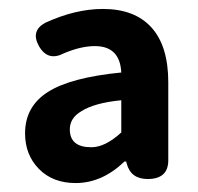

<svg xmlns="http://www.w3.org/2000/svg" viewBox="-20 -832 443 429"><path d="M149 -423Q98 -423 67 -454.5Q36 -486 36 -534Q36 -594 87 -626.5Q138 -659 251 -670Q248 -729 192 -729Q161 -729 123 -713Q87 -694 67 -729Q48 -763 81 -781Q148 -812 210 -812Q281 -812 318.5 -770.5Q356 -729 356 -648V-540V-474Q356 -432 310 -432Q272 -432 263 -467L262 -471H258Q208 -423 149 -423ZM184 -503Q215 -503 251 -536V-608Q190 -602 161 -583Q136 -568 136 -543Q136 -503 184 -503Z"/></svg>

Font: GenSenRounded TW B
Style: Regular
Weight: 700
Version: Version 1.501;PS 1;hotconv 16.6.51;makeotf.lib2.5.65220